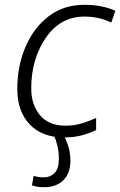

<svg xmlns="http://www.w3.org/2000/svg" viewBox="-20 -562 500 799"><path d="M247 10Q288 10 321 1Q354 -8 380 -21V-71Q349 -57 318.5 -48Q288 -39 252 -39Q183 -39 146.5 -82.5Q110 -126 110 -194Q110 -316 170.5 -404.5Q231 -493 332 -493Q393 -493 443 -468L460 -517Q405 -542 332 -542Q244 -542 181.5 -493.5Q119 -445 85.5 -365.5Q52 -286 52 -192Q52 -98 104 -44Q156 10 247 10ZM163 217Q215 217 244 187.5Q273 158 273 107Q273 73 263.5 44.5Q254 16 245 0H204Q213 20 219 45Q225 70 225 101Q225 140 207 158Q189 176 163 176Q147 176 137 174Q127 172 120 170L113 209Q133 217 163 217Z"/></svg>

Font: Noto Sans UI Light
Style: Italic
Weight: 300
Italic angle: -12°
Designer: Monotype Design Team
Foundry: Monotype Imaging Inc.
Version: Version 1.901